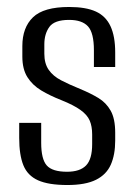

<svg xmlns="http://www.w3.org/2000/svg" viewBox="-20 -523 387 550"><path d="M173 7Q119 7 89 -6.5Q59 -20 47 -49.5Q35 -79 35 -128V-171H98V-114Q98 -67 114 -49Q130 -31 172 -31Q209 -31 226.5 -49Q244 -67 244 -110V-138Q244 -161 237 -177.5Q230 -194 210.5 -208Q191 -222 156 -236Q123 -249 98 -264Q73 -279 58.5 -302Q44 -325 44 -361V-391Q44 -444 74.5 -473.5Q105 -503 178 -503Q226 -503 254.5 -490Q283 -477 296.5 -448Q310 -419 310 -373V-331H249V-379Q249 -429 232 -447.5Q215 -466 178 -466Q136 -466 121.5 -446Q107 -426 107 -396V-369Q107 -341 119.5 -323Q132 -305 155 -293Q178 -281 210 -268Q239 -256 261.5 -242.5Q284 -229 297 -206Q310 -183 310 -143V-120Q310 -80 297.5 -51.5Q285 -23 255 -8Q225 7 173 7Z"/></svg>

Font: Alumni Sans
Style: Regular
Weight: 400
Designer: Robert E. Leuschke
Foundry: Robert E. Leuschke
Version: Version 1.018